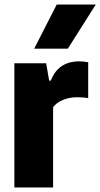

<svg xmlns="http://www.w3.org/2000/svg" viewBox="-20 -828 443 848"><path d="M43.5 -548.5H184L197 -472H204.5Q237 -557 330.5 -557Q348.5 -557 369.5 -553V-394.5Q351 -398.5 319 -398.5Q286.5 -398.5 257.8 -386.5Q229 -374.5 214.5 -354.5V0H43.5ZM131 -613 230.5 -808H403L279.5 -613Z"/></svg>

Font: Encode Sans Condensed ExtraBold
Style: Regular
Weight: 800
Width: 3
Designer: Multiple Designers
Foundry: Impallari Type
Version: Version 2.000